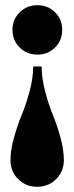

<svg xmlns="http://www.w3.org/2000/svg" viewBox="-20 -532 284 734"><path d="M106.9 -277.8H139.2Q139.2 -234.4 152.3 -183.6Q165.5 -132.8 181.6 -94Q197.8 -55.2 210.9 -7.1Q224.1 41 224.1 80.1Q224.1 123.5 194.6 152.8Q165 182.1 122.1 182.1Q79.1 182.1 49.6 152.8Q20 123.5 20 80.1Q20 41 33.7 -7.1Q47.4 -55.2 63.5 -94Q79.6 -132.8 93.3 -183.6Q106.9 -234.4 106.9 -277.8ZM27.8 -418Q27.8 -458 55.4 -485.1Q83 -512.2 123 -512.2Q163.1 -512.2 190.4 -485.1Q217.8 -458 217.8 -418Q217.8 -377.4 190.4 -350.3Q163.1 -323.2 123 -323.2Q83 -323.2 55.4 -350.3Q27.8 -377.4 27.8 -418Z"/></svg>

Font: Lletraferida
Style: Heavy
Weight: 900
Designer: Josep Patau Bellart
Foundry: Josep Patau Bellart
Version: Version 1.000